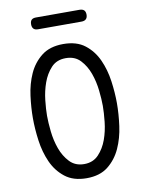

<svg xmlns="http://www.w3.org/2000/svg" viewBox="-98 -978 797 1057"><g transform="rotate(-10 300.0 -450.0)"><path d="M300 -69Q350 -69 381 -102Q412 -135 428.5 -181Q445 -227 450.5 -278.5Q456 -330 456 -367Q456 -403 450.5 -453.5Q445 -504 428.5 -550Q412 -596 381.5 -628.5Q351 -661 300 -661Q249 -661 218.5 -628Q188 -595 171.5 -549Q155 -503 149.5 -452.5Q144 -402 144 -366Q144 -329 149.5 -278Q155 -227 171.5 -181Q188 -135 219 -102Q250 -69 300 -69ZM300 10Q226 10 179.5 -26.5Q133 -63 108 -119Q83 -175 74 -241Q65 -307 65 -367Q65 -425 73.5 -490.5Q82 -556 107 -611.5Q132 -667 178.5 -703.5Q225 -740 300 -740Q375 -740 421 -704Q467 -668 492 -612.5Q517 -557 526 -492Q535 -427 535 -368Q535 -308 526 -241.5Q517 -175 491.5 -119Q466 -63 420 -26.5Q374 10 300 10ZM178 -844Q161 -844 153 -852.5Q145 -861 145 -877Q145 -894 153 -902Q161 -910 178 -910H421Q438 -910 446.5 -902Q455 -894 455 -877Q455 -861 446.5 -852.5Q438 -844 421 -844Z"/></g></svg>

Font: Maple Mono Normal NL Light
Style: Regular
Weight: 300
Monospace: yes
Designer: subframe7536
Version: Version 7.000